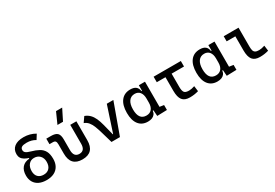

<svg xmlns="http://www.w3.org/2000/svg" viewBox="46 -1794 4010 2803"><g transform="rotate(-30 2051.0 -392.5)"><path d="M294.4 9.8Q221.2 9.8 169.2 -14.9Q117.2 -39.6 89.4 -86.2Q61.5 -132.8 61.5 -198.2Q61.5 -284.2 104.7 -334Q147.9 -383.8 227.5 -388.7V-420.9L247.6 -393.6Q195.3 -408.7 162.1 -428.5Q128.9 -448.2 113.3 -475.1Q97.7 -502 97.7 -537.6Q97.7 -616.7 153.1 -659.9Q208.5 -703.1 309.6 -703.1Q417 -703.1 504.9 -650.9L455.1 -571.3Q393.1 -610.4 309.6 -610.4Q252.4 -610.4 226.8 -595.5Q201.2 -580.6 201.2 -547.4Q201.2 -519 223.6 -501.5Q246.1 -483.9 300.8 -468.8Q374 -448.7 425 -420.4Q476.1 -392.1 502.7 -343.3Q529.3 -294.4 529.3 -212.9Q529.3 -143.1 501.2 -93Q473.1 -43 420.7 -16.6Q368.2 9.8 294.4 9.8ZM295.4 -80.1Q356.4 -80.1 390.6 -117.7Q424.8 -155.3 424.8 -222.7Q424.8 -286.6 388.2 -325.4Q351.6 -364.3 291 -364.3Q234.9 -364.3 200.4 -322.8Q166 -281.2 166 -212.9Q166 -150.4 200.2 -115.2Q234.4 -80.1 295.4 -80.1Z M898.4 9.8Q700.7 9.8 700.7 -200.2V-356.4Q700.7 -394 688.5 -409.4Q676.3 -424.8 646 -424.8H588.4V-517.6H665.5Q742.2 -517.6 773.2 -487.1Q804.2 -456.5 804.2 -380.9V-200.2Q804.2 -83 898.4 -83Q992.2 -83 992.2 -200.2V-517.6H1095.7V-200.2Q1095.7 9.8 898.4 9.8ZM829.6 -609.4 912.6 -794.9H1016.1L923.3 -609.4Z M1388.7 0 1458 -87.9H1466.8L1608.4 -517.6H1718.8L1531.2 0ZM1388.7 0 1333.5 -190.4Q1314.5 -255.9 1294.7 -306.4Q1274.9 -356.9 1246.8 -391.1Q1218.8 -425.3 1174.8 -441.9L1234.4 -527.3Q1284.7 -508.8 1318.4 -474.1Q1352.1 -439.5 1374.8 -389.2Q1397.5 -338.9 1414.1 -273.4L1473.6 -38.6Z M2001 9.8Q1902.8 9.8 1848.9 -58.3Q1794.9 -126.5 1794.9 -253.9Q1794.9 -384.3 1850.3 -455.8Q1905.8 -527.3 2006.8 -527.3Q2066.9 -527.3 2099.6 -501.7Q2132.3 -476.1 2138.7 -423.8H2178.7L2148.4 -293Q2148.4 -362.3 2117.4 -400.9Q2086.4 -439.5 2031.2 -439.5Q1967.3 -439.5 1932.4 -391.1Q1897.5 -342.8 1897.5 -253.9Q1897.5 -78.1 2026.4 -78.1Q2084 -78.1 2116.2 -116.7Q2148.4 -155.3 2148.4 -224.6V-252L2183.6 -93.8H2138.7Q2135.3 -59.6 2117.2 -36.4Q2099.1 -13.2 2069.6 -1.7Q2040 9.8 2001 9.8ZM2157.2 4.9 2148.4 -119.1V-239.3L2252 -210V-93.8L2323.2 -83V0ZM2148.4 -146.5V-517.6H2252V-175.8Z M2707 9.8Q2620.6 9.8 2582.3 -39.1Q2543.9 -87.9 2543.9 -195.3V-517.6H2647.5V-200.2Q2647.5 -138.7 2665.8 -110.8Q2684.1 -83 2746.1 -83Q2766.1 -83 2789.1 -87.6Q2812 -92.3 2841.8 -101.6L2853.5 -10.7Q2815.9 0 2781.2 4.9Q2746.6 9.8 2707 9.8ZM2397.5 -424.8V-517.6H2856.4V-424.8Z M3172.9 9.8Q3074.7 9.8 3020.8 -58.3Q2966.8 -126.5 2966.8 -253.9Q2966.8 -384.3 3022.2 -455.8Q3077.6 -527.3 3178.7 -527.3Q3238.8 -527.3 3271.5 -501.7Q3304.2 -476.1 3310.5 -423.8H3350.6L3320.3 -293Q3320.3 -362.3 3289.3 -400.9Q3258.3 -439.5 3203.1 -439.5Q3139.2 -439.5 3104.2 -391.1Q3069.3 -342.8 3069.3 -253.9Q3069.3 -78.1 3198.2 -78.1Q3255.9 -78.1 3288.1 -116.7Q3320.3 -155.3 3320.3 -224.6V-252L3355.5 -93.8H3310.5Q3307.1 -59.6 3289.1 -36.4Q3271 -13.2 3241.5 -1.7Q3211.9 9.8 3172.9 9.8ZM3329.1 4.9 3320.3 -119.1V-239.3L3423.8 -210V-93.8L3495.1 -83V0ZM3320.3 -146.5V-517.6H3423.8V-175.8Z M3888.7 9.8Q3802.2 9.8 3763.9 -39.1Q3725.6 -87.9 3725.6 -195.3V-517.6H3829.1V-200.2Q3829.1 -159.2 3836.4 -133.3Q3843.8 -107.4 3865 -95.2Q3886.2 -83 3927.7 -83Q3965.8 -83 4023.4 -101.6L4035.2 -10.7Q3997.6 0 3962.9 4.9Q3928.2 9.8 3888.7 9.8ZM3579.1 -431.6V-517.6H3734.4V-431.6Z"/></g></svg>

Font: Cascadia Code PL
Style: Regular
Weight: 400
Monospace: yes
Designer: Aaron Bell
Foundry: Saja Typeworks
Version: Version 2102.003